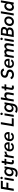

<svg xmlns="http://www.w3.org/2000/svg" viewBox="4710 -5476 978 10439"><g transform="rotate(-90 5199.5 -257.0)"><path d="M41 0 158 -700H592L575 -594H256L224 -398H495L477 -292H206L157 0Z M576 0 661 -500H772L687 0ZM743 -595Q717 -595 697 -614.5Q677 -634 677 -661Q677 -688 697 -707Q717 -726 743 -726Q770 -726 789.5 -707Q809 -688 809 -661Q809 -634 789.5 -614.5Q770 -595 743 -595Z M1005 212Q951 212 909 202Q867 192 839 179Q811 166 796 156L850 70Q863 78 884.5 88Q906 98 936.5 106Q967 114 1007 114Q1073 114 1122 74Q1171 34 1185 -50L1261 -500H1372L1297 -51Q1283 34 1244 93Q1205 152 1145 182Q1085 212 1005 212ZM1030 -10Q960 -10 912 -43Q864 -76 844 -135Q824 -194 838 -271Q851 -345 887 -398.5Q923 -452 976 -482Q1029 -512 1094 -512Q1162 -512 1204 -479Q1246 -446 1260.5 -387.5Q1275 -329 1262 -253Q1249 -180 1216.5 -125Q1184 -70 1137 -40Q1090 -10 1030 -10ZM1064 -104Q1102 -104 1135 -124Q1168 -144 1190.5 -178.5Q1213 -213 1220 -259Q1228 -304 1216.5 -338.5Q1205 -373 1179 -393Q1153 -413 1114 -413Q1074 -413 1040 -393Q1006 -373 982.5 -339Q959 -305 952 -260Q944 -215 956 -179.5Q968 -144 996 -124Q1024 -104 1064 -104Z M1617 12Q1539 12 1505 -28.5Q1471 -69 1483 -142L1569 -656H1680L1597 -161Q1592 -126 1604 -108.5Q1616 -91 1647 -91Q1658 -91 1671 -96Q1684 -101 1702 -111L1730 -24Q1700 -6 1671.5 3Q1643 12 1617 12ZM1444 -404 1460 -500H1789L1773 -404Z M1811 0 1895 -500H2007L1923 0ZM1929 -265Q1943 -346 1982.5 -398.5Q2022 -451 2075.5 -476.5Q2129 -502 2183 -502L2167 -395Q2122 -395 2079 -382Q2036 -369 2006 -341Q1976 -313 1968 -266Z M2408 12Q2332 9 2279 -26.5Q2226 -62 2202.5 -123Q2179 -184 2192 -262Q2205 -339 2246.5 -396Q2288 -453 2350.5 -484Q2413 -515 2487 -512Q2561 -509 2609 -474Q2657 -439 2676.5 -376Q2696 -313 2680 -227H2300Q2296 -181 2309 -148Q2322 -115 2350 -97Q2378 -79 2416 -78Q2464 -77 2502 -99.5Q2540 -122 2561 -158L2652 -111Q2626 -68 2587 -40Q2548 -12 2502 1Q2456 14 2408 12ZM2317 -305H2577Q2576 -360 2552 -393Q2528 -426 2474 -427Q2420 -428 2379 -395Q2338 -362 2317 -305Z M2962 12Q2886 9 2833 -26.5Q2780 -62 2756.5 -123Q2733 -184 2746 -262Q2759 -339 2800.5 -396Q2842 -453 2904.5 -484Q2967 -515 3041 -512Q3115 -509 3163 -474Q3211 -439 3230.5 -376Q3250 -313 3234 -227H2854Q2850 -181 2863 -148Q2876 -115 2904 -97Q2932 -79 2970 -78Q3018 -77 3056 -99.5Q3094 -122 3115 -158L3206 -111Q3180 -68 3141 -40Q3102 -12 3056 1Q3010 14 2962 12ZM2871 -305H3131Q3130 -360 3106 -393Q3082 -426 3028 -427Q2974 -428 2933 -395Q2892 -362 2871 -305Z M3545 0 3662 -700H3778L3679 -106H3996L3978 0Z M4061 0 4146 -500H4257L4172 0ZM4228 -595Q4202 -595 4182 -614.5Q4162 -634 4162 -661Q4162 -688 4182 -707Q4202 -726 4228 -726Q4255 -726 4274.5 -707Q4294 -688 4294 -661Q4294 -634 4274.5 -614.5Q4255 -595 4228 -595Z M4490 212Q4436 212 4394 202Q4352 192 4324 179Q4296 166 4281 156L4335 70Q4348 78 4369.5 88Q4391 98 4421.5 106Q4452 114 4492 114Q4558 114 4607 74Q4656 34 4670 -50L4746 -500H4857L4782 -51Q4768 34 4729 93Q4690 152 4630 182Q4570 212 4490 212ZM4515 -10Q4445 -10 4397 -43Q4349 -76 4329 -135Q4309 -194 4323 -271Q4336 -345 4372 -398.5Q4408 -452 4461 -482Q4514 -512 4579 -512Q4647 -512 4689 -479Q4731 -446 4745.5 -387.5Q4760 -329 4747 -253Q4734 -180 4701.5 -125Q4669 -70 4622 -40Q4575 -10 4515 -10ZM4549 -104Q4587 -104 4620 -124Q4653 -144 4675.5 -178.5Q4698 -213 4705 -259Q4713 -304 4701.5 -338.5Q4690 -373 4664 -393Q4638 -413 4599 -413Q4559 -413 4525 -393Q4491 -373 4467.5 -339Q4444 -305 4437 -260Q4429 -215 4441 -179.5Q4453 -144 4481 -124Q4509 -104 4549 -104Z M4898 0 5014 -700H5126L5010 0ZM5236 0 5279 -257 5394 -272 5348 0ZM5279 -257Q5289 -317 5281 -349Q5273 -381 5251 -394Q5229 -407 5197 -407Q5139 -408 5101.5 -369.5Q5064 -331 5052 -260L5010 -262Q5023 -342 5055.5 -397.5Q5088 -453 5135.5 -482.5Q5183 -512 5241 -512Q5333 -512 5374.5 -456Q5416 -400 5396 -285L5391 -257Z M5667 12Q5589 12 5555 -28.5Q5521 -69 5533 -142L5619 -656H5730L5647 -161Q5642 -126 5654 -108.5Q5666 -91 5697 -91Q5708 -91 5721 -96Q5734 -101 5752 -111L5780 -24Q5750 -6 5721.5 3Q5693 12 5667 12ZM5494 -404 5510 -500H5839L5823 -404Z M6358 14Q6302 14 6257.5 0Q6213 -14 6181 -37Q6149 -60 6131 -89Q6113 -118 6111 -150L6227 -178Q6234 -141 6266.5 -115Q6299 -89 6355 -89Q6397 -89 6433.5 -102Q6470 -115 6492.5 -141Q6515 -167 6515 -205Q6515 -233 6502.5 -249.5Q6490 -266 6467.5 -276Q6445 -286 6414 -293L6336 -313Q6291 -324 6257 -348Q6223 -372 6205.5 -409.5Q6188 -447 6192 -496Q6197 -562 6232 -610Q6267 -658 6327 -684Q6387 -710 6465 -710Q6535 -710 6583 -688.5Q6631 -667 6659 -631Q6687 -595 6695 -550L6580 -520Q6572 -560 6539.5 -584.5Q6507 -609 6452 -609Q6413 -609 6380 -595Q6347 -581 6328 -555.5Q6309 -530 6309 -495Q6309 -462 6330.5 -442.5Q6352 -423 6389 -413L6473 -392Q6534 -377 6570 -350.5Q6606 -324 6621.5 -288.5Q6637 -253 6637 -211Q6637 -140 6599 -89.5Q6561 -39 6498 -12.5Q6435 14 6358 14Z M6945 12Q6869 9 6816 -26.5Q6763 -62 6739.5 -123Q6716 -184 6729 -262Q6742 -339 6783.5 -396Q6825 -453 6887.5 -484Q6950 -515 7024 -512Q7098 -509 7146 -474Q7194 -439 7213.5 -376Q7233 -313 7217 -227H6837Q6833 -181 6846 -148Q6859 -115 6887 -97Q6915 -79 6953 -78Q7001 -77 7039 -99.5Q7077 -122 7098 -158L7189 -111Q7163 -68 7124 -40Q7085 -12 7039 1Q6993 14 6945 12ZM6854 -305H7114Q7113 -360 7089 -393Q7065 -426 7011 -427Q6957 -428 6916 -395Q6875 -362 6854 -305Z M7266 0 7350 -500H7455L7446 -408L7378 0ZM7585 0 7629 -257 7745 -287 7697 0ZM7629 -257Q7639 -318 7632.5 -350.5Q7626 -383 7606 -395Q7586 -407 7557 -407Q7503 -407 7468 -368Q7433 -329 7421 -258L7380 -264Q7400 -384 7457.5 -448Q7515 -512 7596 -512Q7684 -512 7724.5 -454Q7765 -396 7745 -281ZM7905 0 7948 -258 8064 -286 8016 0ZM7948 -257Q7958 -318 7951.5 -350.5Q7945 -383 7925 -395Q7905 -407 7876 -407Q7822 -407 7787.5 -368Q7753 -329 7740 -258L7699 -264Q7719 -384 7776.5 -448Q7834 -512 7915 -512Q8003 -512 8043.5 -454Q8084 -396 8064 -281Z M8137 0 8222 -500H8333L8248 0ZM8304 -595Q8278 -595 8258 -614.5Q8238 -634 8238 -661Q8238 -688 8258 -707Q8278 -726 8304 -726Q8331 -726 8350.5 -707Q8370 -688 8370 -661Q8370 -634 8350.5 -614.5Q8331 -595 8304 -595Z M8402 0 8519 -700H8746Q8818 -700 8868 -677Q8918 -654 8940.5 -608.5Q8963 -563 8951 -497Q8936 -407 8847 -359Q8893 -334 8913 -291.5Q8933 -249 8923 -189Q8908 -98 8840 -49Q8772 0 8667 0ZM8533 -104H8667Q8726 -104 8764 -132.5Q8802 -161 8808 -214Q8814 -259 8784.5 -284.5Q8755 -310 8694 -310H8567ZM8584 -406H8707Q8764 -406 8798 -435Q8832 -464 8838 -514Q8844 -559 8816.5 -582Q8789 -605 8732 -605H8617Z M9238 12Q9160 12 9103.5 -23Q9047 -58 9021.5 -119.5Q8996 -181 9010 -262Q9022 -336 9062 -392.5Q9102 -449 9162 -480.5Q9222 -512 9293 -512Q9371 -512 9427 -477Q9483 -442 9508.5 -380.5Q9534 -319 9520 -238Q9508 -164 9468 -107.5Q9428 -51 9368.5 -19.5Q9309 12 9238 12ZM9240 -91Q9282 -91 9317 -111Q9352 -131 9376 -166.5Q9400 -202 9408 -249Q9415 -297 9402.5 -333Q9390 -369 9361 -389Q9332 -409 9290 -409Q9249 -409 9213.5 -389Q9178 -369 9154 -333.5Q9130 -298 9122 -251Q9114 -203 9127 -167Q9140 -131 9169.5 -111Q9199 -91 9240 -91Z M9576 0 9694 -700H9806L9688 0Z M10176 0 10186 -93 10287 -700H10399L10282 0ZM10021 12Q9957 12 9911 -18Q9865 -48 9842.5 -102Q9820 -156 9826 -227Q9831 -285 9851 -337Q9871 -389 9905 -428Q9939 -467 9985 -489.5Q10031 -512 10086 -512Q10150 -512 10190 -482Q10230 -452 10247 -399Q10264 -346 10258 -276Q10254 -205 10233.5 -151.5Q10213 -98 10180.5 -61.5Q10148 -25 10107 -6.5Q10066 12 10021 12ZM10056 -90Q10091 -90 10120 -106Q10149 -122 10169.5 -149Q10190 -176 10201.5 -209Q10213 -242 10215 -277Q10218 -336 10188 -372.5Q10158 -409 10107 -409Q10071 -409 10041.5 -393.5Q10012 -378 9989.5 -352Q9967 -326 9954.5 -293Q9942 -260 9941 -225Q9938 -166 9970 -128Q10002 -90 10056 -90Z"/></g></svg>

Font: Figtree Light SemiBold
Style: Italic
Weight: 600
Italic angle: -9.5°
Version: Version 2.001;gftools[0.9.30]